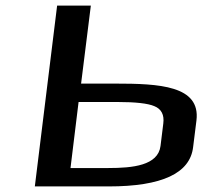

<svg xmlns="http://www.w3.org/2000/svg" viewBox="-20 -669 753 689"><path d="M393 -369H271L306 -649H185L105 0H370C561 0 662 -47 673 -141L685 -237C700 -362 551 -369 393 -369ZM369 -66H233L262 -303H401C466 -303 511 -298 534 -288C559 -278 570 -257 566 -226L556 -145C547 -75 456 -66 369 -66Z"/></svg>

Font: Gamestation Extended
Style: Italic
Weight: 400
Width: 7
Designer: Jonas Hecksher
Foundry: Jonas Hecksher, Playtypeª, e-types AS
Version: Version 1.003